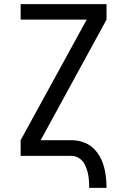

<svg xmlns="http://www.w3.org/2000/svg" viewBox="-20 -755 616 930"><path d="M412 155H496Q496 123 491.5 90.5Q487 58 475 27.5Q463 -3 441.5 -27.5Q420 -52 389.5 -64Q359 -76 326 -76H177L496 -660V-735H80V-660H400L80 -76V0H326Q346 0 363 11Q380 22 389.5 40Q399 58 404 77Q409 96 410.5 115.5Q412 135 412 155Z"/></svg>

Font: Iosevka SS01 Extended
Style: Regular
Weight: 400
Width: 7
Monospace: yes
Designer: Belleve Invis
Foundry: Belleve Invis
Version: Version 3.4.7; ttfautohint (v1.8.3)